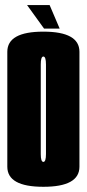

<svg xmlns="http://www.w3.org/2000/svg" viewBox="-20 -731 342 756"><path d="M150.8 4.5Q8.8 4.5 8.8 -74.5Q8.8 -153.5 8.8 -300.7Q8.8 -447.9 8.8 -527.1Q8.8 -606.4 150.8 -606.4Q292.8 -606.4 292.8 -527.1Q292.8 -447.9 292.8 -300.7Q292.8 -153.5 292.8 -74.5Q292.8 4.5 150.8 4.5ZM150.8 -93.5Q161 -93.5 161 -124.6Q161 -155.8 161 -300.7Q161 -445.6 161 -477Q161 -508.4 150.8 -508.4Q140.5 -508.4 140.5 -477Q140.5 -445.6 140.5 -300.7Q140.5 -155.8 140.5 -124.6Q140.5 -93.5 150.8 -93.5ZM153.4 -618.5 86.6 -711H175.4L214.9 -618.5Z"/></svg>

Font: Anybody UltraCondensed Thin
Style: Regular
Weight: 100
Width: 1
Designer: Tyler Finck
Foundry: Etcetera Type Company
Version: Version 1.110